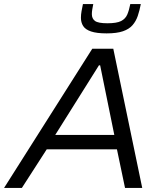

<svg xmlns="http://www.w3.org/2000/svg" viewBox="-41 -929 809 949"><path d="M-21 0 415 -688H519L662 0H577L537 -191H190L67 0ZM232 -262H524L454 -606H448ZM486 -764Q437 -764 409 -773.5Q381 -783 370 -800.5Q359 -818 359 -841Q359 -857 362 -873.5Q365 -890 369 -909H420Q417 -894 415 -882Q413 -870 413 -859Q413 -837 428.5 -825.5Q444 -814 490 -814Q536 -814 557.5 -825Q579 -836 588 -857Q597 -878 603 -909H655Q649 -877 640 -850.5Q631 -824 614 -804.5Q597 -785 566.5 -774.5Q536 -764 486 -764Z"/></svg>

Font: Saira SemiExpanded
Style: Italic
Weight: 400
Width: 6
Italic angle: -12°
Designer: Hector Gatti with collaboration of the Omnibus-Type team
Foundry: Omnibus-Type
Version: Version 1.101